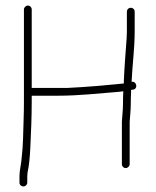

<svg xmlns="http://www.w3.org/2000/svg" viewBox="-20 -636 560 690"><path d="M436 -594V-522C436 -514 435.7 -505.7 435 -497C431.3 -448.5 427.2 -394.8 425 -344V-336C359 -329.4 292.3 -323.3 222 -320H94V-602C94 -609.7 88 -616 80.5 -616C73 -616 66 -609.7 66 -602V-271C66 -250.3 65.7 -230.3 65 -211C63.4 -163.7 63.3 -112.6 58 -70C56.5 -46.1 50 -24.6 50 -3V20C50 27.9 56.1 34 64 34C71.9 34 78 27.9 78 20V-3C78 -6.3 78.3 -10.7 79 -16C84.9 -42.6 87.5 -73.7 89 -106C91.5 -158.3 94 -215.2 94 -271V-292H187C264.3 -292 336 -300.5 407 -306L423 -308V-304C422.3 -292 422 -279 422 -265C422 -238.1 419.4 -224.7 418 -199V-46C418 -38.3 424 -32 431.5 -32C439 -32 446 -38.3 446 -46V-198C447.5 -223.5 450 -238.1 450 -265C450 -278.3 450.3 -291 451 -303V-313H452L459 -314C476.7 -317.5 471.2 -345 453 -342V-343C455.7 -403 464 -462.9 464 -522V-594C464 -601.9 457.9 -608 450 -608C442.1 -608 436 -601.9 436 -594Z"/></svg>

Font: HoneyBee
Style: XLit
Weight: 200
Foundry: Cannot Into Space Fonts
Version: Version 0.89